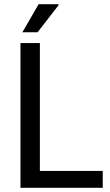

<svg xmlns="http://www.w3.org/2000/svg" viewBox="-20 -890 520 910"><path d="M77 0V-686H169V-80H467V0ZM86 -737 163 -870H257L258 -866L158 -737Z"/></svg>

Font: Archivo SemiCondensed
Style: Regular
Weight: 400
Width: 4
Designer: Hector Gatti
Foundry: Omnibus-Type
Version: Version 2.001